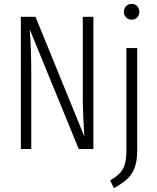

<svg xmlns="http://www.w3.org/2000/svg" viewBox="-20 -772 815 995"><path d="M464 0H388L134 -620Q142 -526 142 -387V0H88V-685H164L417 -65Q409 -185 409 -266V-685H464ZM691 8Q691 63 677.5 98Q664 133 639 156Q614 179 570 203L551 163Q583 144 600.5 126Q618 108 626.5 80.5Q635 53 635 8V-523H691ZM702 -710Q702 -694 691 -682Q680 -670 662 -670Q645 -670 633.5 -682Q622 -694 622 -710Q622 -728 633 -740Q644 -752 662 -752Q680 -752 691 -740Q702 -728 702 -710Z"/></svg>

Font: Fira Sans Extra Condensed Light
Style: Regular
Weight: 300
Width: 1
Designer: Carrois Corporate & Edenspiekermann AG
Foundry: Carrois Corporate GbR & Edenspiekermann AG
Version: Version 4.203